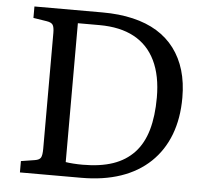

<svg xmlns="http://www.w3.org/2000/svg" viewBox="-51 -754 866 807"><g transform="rotate(5 382.5 -350.0)"><path d="M62 0V-47.9L120.1 -57.1Q139.2 -60.1 145 -70.1Q150.9 -80.1 150.9 -107.9V-596.2Q150.9 -621.1 144.5 -630.6Q138.2 -640.1 118.2 -643.1L62 -651.9V-700.2H349.1Q419.9 -700.2 478 -686.5Q536.1 -672.9 580.1 -646Q624 -619.1 654.1 -579.1Q684.1 -539.1 699.5 -487.5Q714.8 -436 714.8 -372.1Q714.8 -285.2 688.5 -216.1Q662.1 -147 611.1 -98.4Q560.1 -49.8 487.1 -24.9Q414.1 0 320.8 0ZM321.8 -55.2Q396 -55.2 449.5 -73.5Q502.9 -91.8 538.6 -129.9Q574.2 -168 591.1 -226.6Q607.9 -285.2 607.9 -363.8Q607.9 -455.6 577.4 -518.8Q546.9 -582 487.5 -614Q428.2 -646 340.8 -646H250V-60.1Q261.2 -58.1 282 -56.6Q302.7 -55.2 321.8 -55.2Z"/></g></svg>

Font: Literata
Style: Regular
Weight: 400
Designer: Latin by Veronika Burian and Jose Scaglione. Greek by Irene Vlachou. Cyrillic by Vera Evstafieva.
Foundry: TypeTogether
Version: Version 3.002